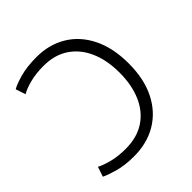

<svg xmlns="http://www.w3.org/2000/svg" viewBox="-194 -842 991 991"><g transform="rotate(-45 301.5 -346.5)"><path d="M220 13Q155 13 105 -1Q55 -15 32 -27L50 -81Q77 -67 119.5 -56Q162 -45 217 -45Q300 -45 357 -82.5Q414 -120 443.5 -188Q473 -256 473 -346Q473 -437 443 -505Q413 -573 356.5 -610.5Q300 -648 221 -648Q163 -648 119.5 -636.5Q76 -625 51 -610L33 -664Q56 -678 106.5 -692Q157 -706 227 -706Q318 -706 389 -663.5Q460 -621 500 -540Q540 -459 540 -346Q540 -233 499.5 -152.5Q459 -72 387 -29.5Q315 13 220 13Z"/></g></svg>

Font: Ubuntu Sans Light
Style: Regular
Weight: 300
Designer: Dalton Maag Ltd
Foundry: Dalton Maag Ltd
Version: Version 1.006; ttfautohint (v1.8.4.7-5d5b)